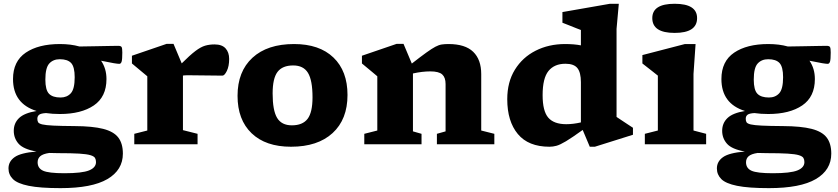

<svg xmlns="http://www.w3.org/2000/svg" viewBox="-20 -765 4442 1018"><path d="M297.5 -160.5Q257.5 -160.5 224 -165.5Q197.5 -164 187.8 -156.8Q178 -149.5 178 -135Q178 -124 182.2 -116.8Q186.5 -109.5 204.8 -105.2Q223 -101 263.2 -99Q303.5 -97 375.5 -96.5Q471 -96 527 -81.8Q583 -67.5 607.2 -35.8Q631.5 -4 631.5 49.5Q631.5 136.5 549.5 184.5Q467.5 232.5 301 232.5Q192 232.5 132 220.2Q72 208 48.5 184.5Q25 161 25 128Q25 91 57.8 68Q90.5 45 173.5 38.5Q104 26 78.5 -3Q53 -32 53 -71.5Q53 -112 81 -139Q109 -166 174 -176.5Q49 -215.5 49 -346Q49 -440 116.5 -485.8Q184 -531.5 297.5 -531.5Q355 -531.5 401.5 -518.5Q440 -519 480.8 -519.8Q521.5 -520.5 555.2 -521.2Q589 -522 606.5 -522Q621 -522 624.8 -515.5Q628.5 -509 628.5 -486.5Q628.5 -450 624.8 -438.2Q621 -426.5 612.5 -426.5Q604.5 -426.5 583 -430Q561.5 -433.5 516 -443Q544.5 -401.5 544.5 -346Q544.5 -251.5 477.5 -206Q410.5 -160.5 297.5 -160.5ZM301 -248Q335 -248 355.5 -270.5Q376 -293 376 -355.5Q376 -410.5 357.2 -430.8Q338.5 -451 297 -451Q262 -451 241.2 -428.2Q220.5 -405.5 220.5 -343Q220.5 -288 239.8 -268Q259 -248 301 -248ZM179.5 95.5Q179.5 127 208.5 140.2Q237.5 153.5 321.5 153.5Q415.5 153.5 452.2 138.5Q489 123.5 489 94.5Q489 81.5 483.8 72.5Q478.5 63.5 459.5 57.8Q440.5 52 400 49.5Q359.5 47 289.5 47Q264 47 241 46Q207.5 51 193.5 63.2Q179.5 75.5 179.5 95.5Z M1117.5 -529.5Q1157 -529.5 1176 -508.5Q1195 -487.5 1195 -452.5Q1195 -414 1182.8 -389Q1170.5 -364 1159.5 -364Q1111.5 -364 1068.2 -365Q1025 -366 978 -366Q960 -366 950 -364.5V-75L1027.5 -55.5V0H692V-55.5L761 -73V-360.5Q751.5 -369 729.2 -387Q707 -405 679.5 -428.5V-469.5L863.5 -532.5H900L943.5 -429Q987.5 -473 1016 -494.5Q1044.5 -516 1067.5 -522.8Q1090.5 -529.5 1117.5 -529.5Z M1523 13Q1388.5 13 1314 -58.5Q1239.5 -130 1239.5 -257Q1239.5 -386 1318.5 -458.8Q1397.5 -531.5 1539 -531.5Q1673.5 -531.5 1748 -460Q1822.5 -388.5 1822.5 -261.5Q1822.5 -132 1743.5 -59.5Q1664.5 13 1523 13ZM1527.5 -100.5Q1584.5 -100.5 1610.8 -134.8Q1637 -169 1637 -249Q1637 -339 1613 -378.5Q1589 -418 1534.5 -418Q1477.5 -418 1451.5 -383.8Q1425.5 -349.5 1425.5 -269.5Q1425.5 -179.5 1449.2 -140Q1473 -100.5 1527.5 -100.5Z M2296.5 -55.5 2342.5 -68.5V-319.5Q2342.5 -354 2324.8 -370.2Q2307 -386.5 2261.5 -386.5Q2219 -386.5 2169.5 -375.5V-68.5L2215 -55.5V0H1911.5V-55.5L1980.5 -73V-360.5Q1972.5 -367.5 1952.8 -383.8Q1933 -400 1899 -428.5V-469.5L2083 -532.5H2119.5L2163.5 -428Q2211.5 -465.5 2240.8 -486.5Q2270 -507.5 2288.5 -517.2Q2307 -527 2322.5 -529.2Q2338 -531.5 2358 -531.5Q2446.5 -531.5 2489 -490.2Q2531.5 -449 2531.5 -372V-73L2601 -55.5V0H2296.5Z M3336 -50.5 3134 13H3107L3069.5 -76Q3012.5 -35 2980.8 -16Q2949 3 2930.2 8Q2911.5 13 2893.5 13Q2781.5 13 2725.5 -54.5Q2669.5 -122 2669.5 -239Q2669.5 -330 2710 -395.5Q2750.5 -461 2820 -496.2Q2889.5 -531.5 2976.5 -531.5Q3024 -531.5 3060 -524.5V-606Q3054 -608 3036 -615.2Q3018 -622.5 2997 -630.8Q2976 -639 2962 -644.5V-701L3214 -745H3261L3249 -612V-145Q3255 -141 3271.8 -129.8Q3288.5 -118.5 3307 -106.5Q3325.5 -94.5 3336 -87.5ZM3060 -329.5Q3060 -380.5 3041.5 -403.8Q3023 -427 2978 -427Q2919.5 -427 2888.2 -388.8Q2857 -350.5 2857 -260.5Q2857 -176 2887 -141.2Q2917 -106.5 2982.5 -106.5Q3019 -106.5 3060 -116Z M3557 -590.5Q3438.5 -590.5 3438.5 -669Q3438.5 -745 3557 -745Q3676 -745 3676 -669Q3676 -590.5 3557 -590.5ZM3668 -531.5 3657 -372.5V-73L3724 -55.5V0H3399V-55.5L3468 -73V-364Q3459.5 -371 3434.2 -390.8Q3409 -410.5 3386 -428.5V-473L3611.5 -531.5Z M4053.5 -160.5Q4013.5 -160.5 3980 -165.5Q3953.5 -164 3943.8 -156.8Q3934 -149.5 3934 -135Q3934 -124 3938.2 -116.8Q3942.5 -109.5 3960.8 -105.2Q3979 -101 4019.2 -99Q4059.5 -97 4131.5 -96.5Q4227 -96 4283 -81.8Q4339 -67.5 4363.2 -35.8Q4387.5 -4 4387.5 49.5Q4387.5 136.5 4305.5 184.5Q4223.5 232.5 4057 232.5Q3948 232.5 3888 220.2Q3828 208 3804.5 184.5Q3781 161 3781 128Q3781 91 3813.8 68Q3846.5 45 3929.5 38.5Q3860 26 3834.5 -3Q3809 -32 3809 -71.5Q3809 -112 3837 -139Q3865 -166 3930 -176.5Q3805 -215.5 3805 -346Q3805 -440 3872.5 -485.8Q3940 -531.5 4053.5 -531.5Q4111 -531.5 4157.5 -518.5Q4196 -519 4236.8 -519.8Q4277.5 -520.5 4311.2 -521.2Q4345 -522 4362.5 -522Q4377 -522 4380.8 -515.5Q4384.5 -509 4384.5 -486.5Q4384.5 -450 4380.8 -438.2Q4377 -426.5 4368.5 -426.5Q4360.5 -426.5 4339 -430Q4317.5 -433.5 4272 -443Q4300.5 -401.5 4300.5 -346Q4300.5 -251.5 4233.5 -206Q4166.5 -160.5 4053.5 -160.5ZM4057 -248Q4091 -248 4111.5 -270.5Q4132 -293 4132 -355.5Q4132 -410.5 4113.2 -430.8Q4094.5 -451 4053 -451Q4018 -451 3997.2 -428.2Q3976.5 -405.5 3976.5 -343Q3976.5 -288 3995.8 -268Q4015 -248 4057 -248ZM3935.5 95.5Q3935.5 127 3964.5 140.2Q3993.5 153.5 4077.5 153.5Q4171.5 153.5 4208.2 138.5Q4245 123.5 4245 94.5Q4245 81.5 4239.8 72.5Q4234.5 63.5 4215.5 57.8Q4196.5 52 4156 49.5Q4115.5 47 4045.5 47Q4020 47 3997 46Q3963.5 51 3949.5 63.2Q3935.5 75.5 3935.5 95.5Z"/></svg>

Font: Newsreader 6pt
Style: Bold
Weight: 700
Designer: Hugues Gentile
Foundry: Production Type
Version: Version 1.003; ttfautohint (v1.8.3)